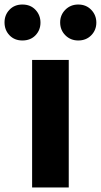

<svg xmlns="http://www.w3.org/2000/svg" viewBox="-66 -829 446 849"><path d="M76 0V-564H238V0ZM33 -650Q-2 -650 -24 -673Q-46 -696 -46 -730Q-46 -763 -24 -786Q-2 -809 33 -809Q69 -809 91 -785.5Q113 -762 113 -729Q113 -696 91 -673Q69 -650 33 -650ZM280 -650Q246 -650 223 -673Q200 -696 200 -730Q200 -763 223 -786Q246 -809 280 -809Q315 -809 337.5 -785.5Q360 -762 360 -729Q360 -696 337.5 -673Q315 -650 280 -650Z"/></svg>

Font: Noto Sans KR ExtraBold
Style: Regular
Weight: 800
Designer: Ryoko NISHIZUKA  (kana, bopomofo & ideographs); Paul D. Hunt (Latin, Greek & Cyrillic); Sandoll Communications , Soo-you
Foundry: Adobe
Version: Version 2.004-H2;hotconv 1.0.118;makeotfexe 2.5.65603